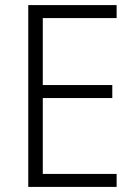

<svg xmlns="http://www.w3.org/2000/svg" viewBox="-20 -734 534 754"><path d="M438 0H91V-714H438V-663H148V-400H421V-349H148V-51H438Z"/></svg>

Font: Noto Sans Arabic SemCond Light
Style: Regular
Weight: 300
Width: 4
Designer: Monotype Design Team, Nadine Chahine, Nizar Qandah and Khaled Hosny
Foundry: Monotype Imaging Inc.
Version: Version 2.012; ttfautohint (v1.8.4.7-5d5b)